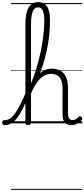

<svg xmlns="http://www.w3.org/2000/svg" viewBox="-104 -1170 800 1821"><path d="M-59 17Q-72 17 -78 9.5Q-84 2 -84 -7Q-84 -16 -78 -23.5Q-72 -31 -59 -31Q-34 -31 -11.5 -44.5Q11 -58 34 -88Q57 -118 83 -168.5Q109 -219 142 -294Q148 -307 154.5 -303Q161 -299 165 -287Q169 -275 164 -262Q136 -187 109 -133.5Q82 -80 55.5 -47Q29 -14 0.5 1.5Q-28 17 -59 17ZM573 17Q553 17 537 10.5Q521 4 510.5 -8Q500 -20 494.5 -38.5Q489 -57 489 -82V-326Q489 -374 477.5 -406Q466 -438 442 -453.5Q418 -469 379 -469Q348 -469 321.5 -456Q295 -443 271 -417.5Q247 -392 225.5 -355Q204 -318 183 -269L162 -294Q183 -344 206 -385Q229 -426 256 -456Q283 -486 315.5 -502.5Q348 -519 387 -519Q433 -519 467.5 -500Q502 -481 521.5 -440.5Q541 -400 541 -334V-94Q541 -74 545.5 -60Q550 -46 559.5 -38.5Q569 -31 583 -31Q593 -31 603 -34Q613 -37 623 -44.5Q633 -52 643 -62Q649 -68 655.5 -67.5Q662 -67 669 -60Q675 -54 676 -47.5Q677 -41 672 -34Q661 -19 644.5 -7Q628 5 610 11Q592 17 573 17ZM162 15Q149 15 143 10.5Q137 6 137 -4V-942Q137 -1047 167.5 -1098.5Q198 -1150 259 -1150Q298 -1150 323 -1129.5Q348 -1109 359 -1070Q370 -1031 370 -977Q370 -933 367 -886.5Q364 -840 357 -791Q350 -742 339.5 -692Q329 -642 314.5 -592Q300 -542 281.5 -492.5Q263 -443 240 -396Q217 -349 190 -306V-4Q190 6 183 10.5Q176 15 162 15ZM190 -380Q206 -417 221.5 -461.5Q237 -506 251 -555.5Q265 -605 277 -658.5Q289 -712 297.5 -765.5Q306 -819 311 -872.5Q316 -926 316 -974Q316 -1013 310.5 -1041Q305 -1069 292 -1084.5Q279 -1100 257 -1100Q234 -1100 219 -1082Q204 -1064 197 -1027.5Q190 -991 190 -933ZM0 621H676V631H0ZM0 -20H676V0H0ZM0 -505H676V-500H0ZM0 -1141H676V-1131H0Z"/></svg>

Font: Playwrite BR Guides
Style: Regular
Weight: 400
Designer: Veronika Burian, José Scaglione
Foundry: TypeTogether
Version: Version 1.003